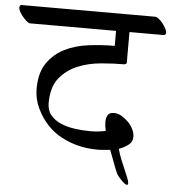

<svg xmlns="http://www.w3.org/2000/svg" viewBox="-82 -736 768 855"><g transform="rotate(5 301.5 -308.5)"><path d="M99 -234Q79 -276 79 -321Q79 -393 109 -436.5Q139 -480 186 -503.5Q233 -527 292 -534.5Q351 -542 409 -542V-609H22Q16 -611 7.5 -618.5Q-1 -626 -9 -635.5Q-17 -645 -23 -655.5Q-29 -666 -29 -675Q-29 -683 -23 -687H578Q585 -686 594.5 -678.5Q604 -671 612 -660.5Q620 -650 626 -639Q632 -628 632 -620Q632 -611 623 -609H469V-470Q466 -466 460 -464Q411 -464 354.5 -459Q298 -454 250 -434Q202 -414 170 -374Q138 -334 138 -263Q138 -230 155.5 -209Q173 -188 200.5 -176Q228 -164 263 -159Q298 -154 334 -154Q357 -154 371.5 -156Q386 -158 402 -161Q397 -184 397 -201Q397 -220 404.5 -232Q412 -244 432 -244Q449 -244 465.5 -234.5Q482 -225 496 -211Q510 -197 518.5 -179.5Q527 -162 527 -146Q527 -122 507.5 -108Q488 -94 467 -87Q473 -64 482.5 -40.5Q492 -17 501 3.5Q510 24 516 39.5Q522 55 522 62Q522 70 517 70Q513 70 505.5 64.5Q498 59 490.5 51Q483 43 477 35.5Q471 28 469 23Q461 6 454.5 -12Q448 -30 441 -48L429 -79L395 -76Q389 -75 382.5 -75Q376 -75 370 -75Q284 -75 211 -114Q138 -153 99 -234Z"/></g></svg>

Font: Asar
Style: Regular
Weight: 400
Designer: Eben Sorkin
Foundry: Eben Sorkin, Pria Ravichandran
Version: Version 1.003; ttfautohint (v1.3) -l 8 -r 50 -G 0 -x 0 -H 45